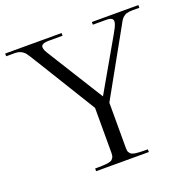

<svg xmlns="http://www.w3.org/2000/svg" viewBox="-173 -824 949 949"><g transform="rotate(-20 301.5 -350.0)"><path d="M-48.8 -686V-700.2H248V-686H174.8Q143.1 -686 136.7 -673.3Q130.4 -660.6 147.9 -632.8L333 -335.9L486.8 -604Q505.9 -636.2 511 -653.3Q516.1 -670.4 508.3 -678.2Q500.5 -686 477.1 -686H407.2V-700.2H651.9V-686H613.8Q604.5 -686 596.7 -684.8Q588.9 -683.6 583.3 -681.9Q577.6 -680.2 572 -676Q566.4 -671.9 563.2 -669.2Q560.1 -666.5 555.7 -659.9Q551.3 -653.3 549.3 -649.7Q547.4 -646 542.5 -637.2Q537.6 -628.4 535.2 -624L352.1 -295.9V-58.1Q352.1 -50.3 353 -44.2Q354 -38.1 357.2 -33.4Q360.4 -28.8 363.3 -25.9Q366.2 -22.9 372.6 -20.8Q378.9 -18.6 383.3 -17.6Q387.7 -16.6 397.5 -15.9Q407.2 -15.1 413.1 -14.9Q418.9 -14.6 431.6 -14.4Q444.3 -14.2 452.1 -14.2V0H174.8V-14.2Q182.6 -14.2 195.3 -14.4Q208 -14.6 214.1 -14.9Q220.2 -15.1 230 -15.9Q239.7 -16.6 244.4 -17.6Q249 -18.6 255.6 -20.8Q262.2 -22.9 265.1 -25.9Q268.1 -28.8 271.2 -33.4Q274.4 -38.1 275.6 -44.2Q276.9 -50.3 276.9 -58.1V-295.9L85 -607.9Q55.7 -655.8 47.4 -665.5Q27.8 -685.5 0 -686Z"/></g></svg>

Font: Ortica Linear Light
Style: Regular
Weight: 300
Designer: Benedetta Bovani
Foundry: Collletttivo
Version: Version 2.000;Glyphs 3.1.2 (3151)